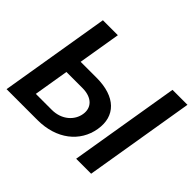

<svg xmlns="http://www.w3.org/2000/svg" viewBox="-156 -961 1195 1195"><g transform="rotate(45 441.5 -363.5)"><path d="M17.8 0H289.8C457 0 572.4 -92.7 594.5 -226.6C617.2 -360.1 531.2 -446.4 364 -446.4H223.4L270.2 -727.3H138.5ZM167.3 -108 205.6 -339.1H345.9C434.3 -339.1 474.4 -289.4 464.1 -228C454.2 -164.1 396 -108 307.5 -108ZM630.3 0H762.1L882.8 -727.3H751.1Z"/></g></svg>

Font: Margiela Sans Semi Bold
Style: Italic
Weight: 600
Italic angle: -9.39999°
Designer: Stefan Endress, Andreas Faust
Version: Version 1.100;FEAKit 1.0